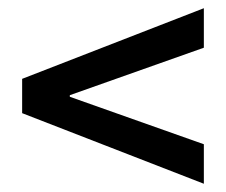

<svg xmlns="http://www.w3.org/2000/svg" viewBox="-20 -567 553 470"><path d="M479 -117.2 34.2 -290V-374L479 -546.9V-450.2L150.9 -334V-330.1L479 -213.9Z"/></svg>

Font: SourceSansPro-Semibold
Style: Regular
Weight: 600
Designer: Paul D. Hunt
Foundry: Adobe Systems Incorporated
Version: Version 2.020;PS 2.0;hotconv 1.0.86;makeotf.lib2.5.63406